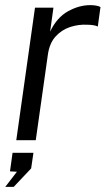

<svg xmlns="http://www.w3.org/2000/svg" viewBox="-20 -547 412 749"><path d="M43.5 0 116.5 -517H188.5L175.5 -423.5Q201.5 -478.5 245 -502.8Q288.5 -527 332 -527Q343.5 -527 354.5 -525.2Q365.5 -523.5 372 -519.5L361.5 -443.5Q354 -447.5 341.8 -449Q329.5 -450.5 321.5 -450.5Q286.5 -452.5 253.2 -441.5Q220 -430.5 196.2 -404Q172.5 -377.5 166.5 -332L119.5 0ZM0.5 182 46 123 19 121.5 29 49H110.5L101.5 110L33.5 182Z"/></svg>

Font: Public Sans Light
Style: Italic
Weight: 300
Italic angle: -8°
Designer: The Public Sans project authors (U.S. Web Design System). Libre Franklin designed by Pablo Impallari and Rodrigo Fuenzal
Version: Version 1.007; ttfautohint (v1.8.1) -l 8 -r 50 -G 200 -x 14 